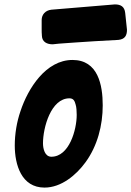

<svg xmlns="http://www.w3.org/2000/svg" viewBox="-20 -846 596 871"><path d="M248 -648C293 -651 341 -655 409 -659L517 -665C546 -668 556 -684 556 -711L548 -787C545 -816 528 -826 501 -826L213 -802C186 -799 169 -780 169 -755V-714C169 -705 169 -695 170 -686V-684C171 -655 194 -645 219 -645ZM309 -574C188 -574 107 -445 73 -342C56 -293 47 -238 47 -186C47 -99 77 5 182 5C258 5 326 -52 368 -110C422 -184 446 -277 446 -368C446 -460 425 -574 309 -574ZM213 -135C183 -135 175 -172 175 -196C175 -267 211 -400 295 -400C314 -400 319 -387 323 -372C327 -361 328 -338 328 -325C328 -257 294 -135 213 -135Z"/></svg>

Font: Bangerz
Style: Bold
Weight: 700
Designer: vernon adams
Foundry: Vernon Adams
Version: Version 2.10;December 28, 2023;FontCreator 13.0.0.2683 64-bi